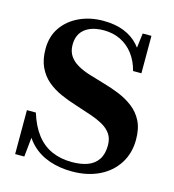

<svg xmlns="http://www.w3.org/2000/svg" viewBox="-109 -811 827 912"><g transform="rotate(15 305.0 -355.0)"><path d="M316 -33Q360 -33 392.5 -45Q425 -57 443 -84Q461 -111 461 -154Q461 -187 446 -209Q431 -231 404.5 -246Q378 -261 341 -273.5Q304 -286 261 -300Q222 -312 185.5 -328.5Q149 -345 120 -369.5Q91 -394 73.5 -431Q56 -468 56 -520Q56 -583 87.5 -627.5Q119 -672 171.5 -696Q224 -720 287 -720Q347 -720 390 -702.5Q433 -685 461 -654Q489 -623 506 -581L470 -605L483 -710H526V-526H485Q473 -573 447 -607Q421 -641 384 -659Q347 -677 302 -677Q261 -677 232.5 -664.5Q204 -652 189.5 -629Q175 -606 175 -573Q175 -541 189.5 -519Q204 -497 229.5 -482Q255 -467 288 -456.5Q321 -446 360 -435Q403 -423 442.5 -407Q482 -391 514 -366.5Q546 -342 564.5 -305.5Q583 -269 583 -215Q583 -147 550 -96Q517 -45 459.5 -17.5Q402 10 327 10Q267 10 216 -7.5Q165 -25 128.5 -61Q92 -97 73 -152L103 -117L91 0H46V-216H90Q109 -154 140.5 -113Q172 -72 216 -52.5Q260 -33 316 -33Z"/></g></svg>

Font: Roboto Serif 144pt SemiBold
Style: Regular
Weight: 600
Version: Version 1.008